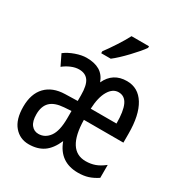

<svg xmlns="http://www.w3.org/2000/svg" viewBox="-181 -891 962 1027"><g transform="rotate(30 300.0 -378.0)"><path d="M20 -150Q20 -230 62 -274Q104 -318 180 -320L257 -322V-357Q257 -419 238 -445.5Q219 -472 180 -472Q157 -472 132 -461.5Q107 -451 86 -434L54 -500Q80 -520 117 -533Q154 -546 184 -546Q233 -546 264.5 -527.5Q296 -509 311 -468Q347 -546 433 -546Q503 -546 541.5 -483.5Q580 -421 580 -306V-251H336Q339 -64 454 -64Q485 -64 511.5 -73.5Q538 -83 567 -106V-26Q538 -7 511 1.5Q484 10 449 10Q336 10 297 -97Q272 -40 235.5 -15Q199 10 145 10Q90 10 55 -31Q20 -72 20 -150ZM497 -321Q497 -397 479.5 -434.5Q462 -472 424 -472Q388 -472 364.5 -432Q341 -392 338 -321ZM255 -214V-259L211 -256Q154 -252 127.5 -226Q101 -200 101 -150Q101 -107 118 -85.5Q135 -64 162 -64Q203 -64 229 -100Q255 -136 255 -214ZM238 -618Q260 -647 288 -690Q316 -733 333 -766H441V-756Q421 -727 376 -679.5Q331 -632 297 -606H238Z"/></g></svg>

Font: Noto Sans Mono UI
Style: Regular
Weight: 400
Monospace: yes
Designer: Monotype Design team
Foundry: Monotype Imaging Inc.
Version: Version 1.000